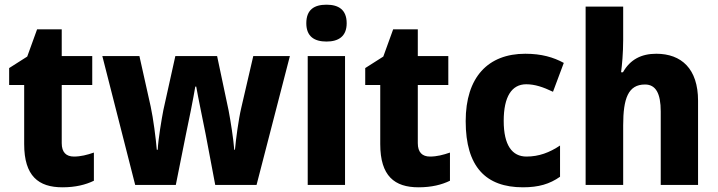

<svg xmlns="http://www.w3.org/2000/svg" viewBox="-20 -788 3059 818"><path d="M295 -121C262 -121 243 -139 243 -178V-426H373V-549H243V-663H138L96 -547L19 -498V-426H83V-174C83 -38 144 10 246 10C302 10 345 -1 380 -18V-138C351 -128 324 -121 295 -121Z M856 -217 897 0H1073L1215 -549H1059L1008 -329C996 -278 985 -194 981 -150H978C975 -193 962 -276 954 -317L905 -549H727L676 -319C669 -283 654 -195 652 -150H648C644 -199 633 -283 622 -334L574 -549H416L556 0H729L772 -215C782 -260 805 -376 812 -419H816C823 -378 847 -263 856 -217Z M1371 -768C1319 -768 1285 -747 1285 -689C1285 -632 1320 -611 1371 -611C1421 -611 1457 -632 1457 -689C1457 -747 1422 -768 1371 -768ZM1450 -549H1291V0H1450Z M1812 -121C1779 -121 1760 -139 1760 -178V-426H1890V-549H1760V-663H1655L1613 -547L1536 -498V-426H1600V-174C1600 -38 1661 10 1763 10C1819 10 1862 -1 1897 -18V-138C1868 -128 1841 -121 1812 -121Z M2208 10C2275 10 2322 -4 2366 -35V-168C2321 -138 2276 -121 2223 -121C2162 -121 2126 -169 2126 -273C2126 -376 2160 -429 2222 -429C2259 -429 2294 -417 2336 -397L2382 -520C2338 -544 2287 -559 2218 -559C2059 -559 1964 -459 1964 -272C1964 -77 2050 10 2208 10Z M2635 -618V-760H2475V0H2635V-254C2635 -368 2656 -428 2728 -428C2774 -428 2795 -390 2795 -313V0H2954V-359C2954 -495 2883 -559 2776 -559C2713 -559 2665 -535 2634 -480H2626C2630 -509 2635 -562 2635 -618Z"/></svg>

Font: Noto Sans Gurmukhi UI SemiCondensed ExtraBold
Style: Regular
Weight: 800
Width: 4
Designer: Jelle Bosma - Monotype Design Team
Foundry: Monotype Imaging Inc.
Version: Version 2.004